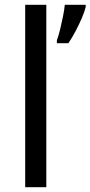

<svg xmlns="http://www.w3.org/2000/svg" viewBox="-20 -780 377 800"><path d="M173 0H85V-760H173ZM337 -751Q333 -733 321.5 -706Q310 -679 295 -650.5Q280 -622 265 -600H217V-612Q224 -631 230.5 -657.5Q237 -684 242.5 -711.5Q248 -739 250 -760H337Z"/></svg>

Font: Noto Sans Sora Sompeng
Style: Regular
Weight: 400
Designer: Monotype Design Team. David Williams.
Foundry: Monotype Imaging Inc.
Version: Version 2.101